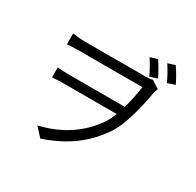

<svg xmlns="http://www.w3.org/2000/svg" viewBox="-193 -1074 1386 1360"><g transform="rotate(30 500.0 -394.0)"><path d="M739 -834Q774 -783 808 -714L747 -695Q722 -750 680 -816ZM869 -859Q911 -797 939 -738L878 -718Q848 -783 810 -841ZM127 -690Q183 -682 230 -682H719Q758 -682 780 -689L844 -648Q835 -628 832 -612Q782 -343 714 -237Q642 -128 542.5 -53Q443 22 298 71L233 1Q498 -62 637 -265Q660 -300 679 -350H244Q213 -350 153 -346V-428Q198 -423 242 -423H704Q729 -512 742 -606H230Q199 -606 127 -602Z"/></g></svg>

Font: Noto Sans SC
Style: Regular
Weight: 400
Designer: Ryoko NISHIZUKA  (kana, bopomofo & ideographs); Paul D. Hunt (Latin, Greek & Cyrillic); Sandoll Communications , Soo-you
Foundry: Adobe
Version: Version 2.002;hotconv 1.0.116;makeotfexe 2.5.65601